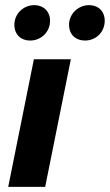

<svg xmlns="http://www.w3.org/2000/svg" viewBox="-20 -728 428 748"><path d="M12 0H156L256 -497H112ZM97 -570C141 -570 175 -604 175 -647C175 -685 148 -708 114 -708C69 -708 36 -672 36 -632C36 -592 63 -570 97 -570ZM311 -570C355 -570 388 -604 388 -647C388 -685 362 -708 327 -708C283 -708 249 -672 249 -632C249 -592 276 -570 311 -570Z"/></svg>

Font: Source Sans Pro
Style: Bold Italic
Weight: 700
Italic angle: -11°
Designer: Paul D. Hunt
Foundry: Adobe Systems Incorporated
Version: Version 3.006;hotconv 1.0.111;makeotfexe 2.5.65597